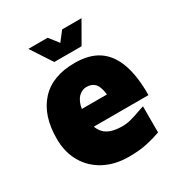

<svg xmlns="http://www.w3.org/2000/svg" viewBox="-170 -827 907 963"><g transform="rotate(-30 284.0 -345.5)"><path d="M299 15Q220 15 159 -17Q98 -49 64 -107.5Q30 -166 30 -244Q30 -378 98.5 -453.5Q167 -529 297 -529Q382 -529 435 -493Q488 -457 513.5 -384.5Q539 -312 538 -204H159L135 -311H382L363 -249Q362 -332 345.5 -363.5Q329 -395 288 -395Q269 -395 251 -382.5Q233 -370 222 -342.5Q211 -315 211 -269Q211 -204 242 -169Q273 -134 348 -134Q373 -134 399 -141Q425 -148 448 -156.5Q471 -165 486 -169V-18Q451 -5 406 5Q361 15 299 15ZM212 -584 132 -706H244L286 -652L328 -706H440L370 -584Z"/></g></svg>

Font: Maven Pro Black
Style: Regular
Weight: 900
Designer: Joe Prince
Foundry: Joe Prince
Version: Version 2.103